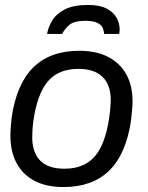

<svg xmlns="http://www.w3.org/2000/svg" viewBox="-20 -743 596 775"><path d="M236 12Q168 12 120.5 -12.5Q73 -37 47.5 -83.5Q22 -130 22 -196Q22 -212 23.5 -230Q25 -248 27 -269Q47 -405 115 -471.5Q183 -538 300 -538Q368 -538 416 -513.5Q464 -489 489.5 -443.5Q515 -398 515 -333Q515 -316 513 -298Q511 -280 509 -257Q489 -121 421 -54.5Q353 12 236 12ZM240 -62Q319 -62 362 -111Q405 -160 421 -269Q424 -290 425.5 -309Q427 -328 427 -343Q426 -402 393 -433.5Q360 -465 296 -465Q217 -465 174 -415.5Q131 -366 115 -257Q112 -236 111 -217Q110 -198 110 -183Q112 -124 144 -93Q176 -62 240 -62ZM170 -606Q175 -634 191 -660.5Q207 -687 241.5 -705Q276 -723 336 -723Q382 -723 410 -708.5Q438 -694 450.5 -671.5Q463 -649 463 -624Q463 -620 462.5 -615Q462 -610 461 -606H400Q400 -617 395 -629.5Q390 -642 373.5 -650.5Q357 -659 325 -659Q277 -659 257.5 -640.5Q238 -622 231 -606Z"/></svg>

Font: Archivo VF Beta
Style: Italic
Weight: 400
Italic angle: -10°
Designer: Hector Gatti
Foundry: Omnibus-Type
Version: Version 1.002